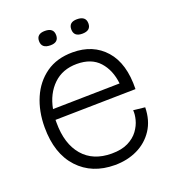

<svg xmlns="http://www.w3.org/2000/svg" viewBox="-125 -749 763 856"><g transform="rotate(-20 257.0 -321.5)"><path d="M275 13Q167 13 102 -57Q37 -127 37 -252Q37 -328 63.5 -389.5Q90 -451 141.5 -487.5Q193 -524 268 -524Q365 -524 422 -459.5Q479 -395 476 -274L94 -267Q94 -261 94 -253Q94 -153 142.5 -96.5Q191 -40 279 -40Q326 -40 357 -55.5Q388 -71 405.5 -95Q423 -119 429.5 -144.5Q436 -170 434 -189L489 -183Q488 -121 459 -77Q430 -33 382 -10Q334 13 275 13ZM268 -469Q200 -469 156.5 -427Q113 -385 100 -316L418 -322Q411 -387 374 -428Q337 -469 268 -469ZM338 -587Q298 -587 298 -622Q298 -656 337 -656Q379 -656 379 -621Q379 -587 338 -587ZM187 -587Q145 -587 145 -622Q145 -656 185 -656Q226 -656 226 -621Q226 -587 187 -587Z"/></g></svg>

Font: Bricolage Grotesque 48pt ExtraLight
Style: Regular
Weight: 200
Designer: Mathieu Triay
Foundry: Atelier Triay
Version: Version 1.000; ttfautohint (v1.8.4.7-5d5b);gftools[0.9.32]